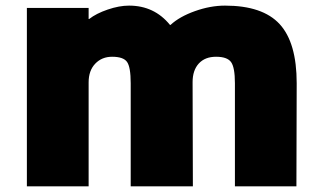

<svg xmlns="http://www.w3.org/2000/svg" viewBox="-20 -660 1141 680"><path d="M1030.8 -365.2 1029.8 0H812V-365.2Q812 -421.4 798.3 -440.2Q784.7 -459 745.1 -459Q706.1 -459 684.1 -435.1Q662.1 -411.1 662.1 -369.1L663.1 0H442.9V-365.2Q442.9 -422.4 429.9 -440.7Q417 -459 377 -459Q340.8 -459 317.4 -434.6Q293.9 -410.2 293.9 -368.2V0H75.2V-631.8H293.9V-592.8H295.9Q320.8 -612.3 361.6 -626.2Q402.3 -640.1 437 -640.1Q526.4 -640.1 582 -571.8H584Q615.7 -601.1 670.4 -620.6Q725.1 -640.1 776.9 -640.1Q910.2 -640.1 970.5 -574.5Q1030.8 -508.8 1030.8 -365.2Z"/></svg>

Font: Sinkin Sans 900 X Black
Style: Regular
Weight: 950
Designer: Keith Bates
Foundry: K-Type
Version: Sinkin Sans (version 1.0)  by Keith Bates   •   © 2014   www